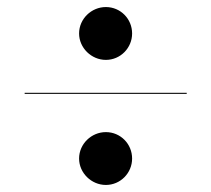

<svg xmlns="http://www.w3.org/2000/svg" viewBox="-20 -650 600 545"><path d="M204.5 -555C204.5 -514 239.5 -480 280.5 -480C322 -480 355 -514 355 -555C355 -596.5 322 -630 280.5 -630C239.5 -630 204.5 -596.5 204.5 -555ZM50 -386.5V-383.5H510V-386.5ZM204.5 -200C204.5 -159 239.5 -125 280.5 -125C322 -125 355 -159 355 -200C355 -241.5 322 -275 280.5 -275C239.5 -275 204.5 -241.5 204.5 -200Z"/></svg>

Font: Bodoni* 72pt
Style: Bold Italic
Weight: 700
Italic angle: -13°
Version: Version 2.3